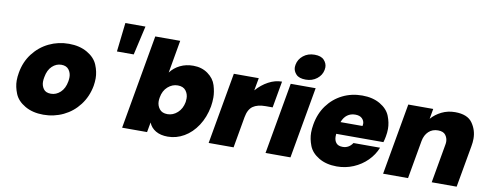

<svg xmlns="http://www.w3.org/2000/svg" viewBox="-67 -1147 3762 1486"><g transform="rotate(10 1814.0 -404.0)"><path d="M316 7Q232 7 171.5 -28Q111 -63 89.5 -116Q68 -169 68 -218Q68 -248 74 -281Q89 -368 139 -433Q189 -498 261.5 -533Q334 -568 418 -568Q502 -568 562.5 -533Q623 -498 645 -444.5Q667 -391 667 -340Q667 -312 662 -281Q646 -194 596 -128.5Q546 -63 473 -28Q400 7 316 7ZM346 -163Q387 -163 420 -193.5Q453 -224 463 -281Q466 -299 466 -314Q466 -347 447 -372.5Q428 -398 388 -398Q348 -398 316 -368Q284 -338 274 -281Q270 -261 270 -244Q270 -213 287.5 -188Q305 -163 346 -163Z M977 -802 925 -574H793L819 -802Z M1216 -483Q1246 -523 1292 -545.5Q1338 -568 1395 -568Q1462 -568 1510.5 -533Q1559 -498 1574.5 -447Q1590 -396 1590 -352Q1590 -318 1584 -281Q1568 -194 1525 -128.5Q1482 -63 1421.5 -28Q1361 7 1294 7Q1237 7 1199 -15.5Q1161 -38 1145 -78L1131 0H935L1065 -740H1261ZM1385 -281Q1387 -296 1387 -309Q1387 -344 1366.5 -370.5Q1346 -397 1303 -397Q1260 -397 1225 -366Q1190 -335 1181 -281Q1178 -265 1178 -251Q1178 -217 1198.5 -190.5Q1219 -164 1262 -164Q1305 -164 1340 -195.5Q1375 -227 1385 -281Z M1892 -462Q1934 -510 1986 -538Q2038 -566 2092 -566L2055 -357H2000Q1936 -357 1900.5 -332Q1865 -307 1854 -245L1811 0H1615L1714 -561H1910Z M2269 -613Q2217 -613 2193.5 -638Q2170 -663 2170 -694Q2170 -703 2172 -713Q2180 -757 2216.5 -786Q2253 -815 2305 -815Q2356 -815 2379.5 -789.5Q2403 -764 2403 -733Q2403 -723 2401 -713Q2393 -670 2356.5 -641.5Q2320 -613 2269 -613ZM2357 -561 2258 0H2062L2161 -561Z M2957 -287Q2953 -264 2946 -241H2575Q2574 -230 2574 -220Q2574 -189 2590 -169.5Q2606 -150 2641 -150Q2690 -150 2719 -194H2928Q2905 -136 2859.5 -90.5Q2814 -45 2752.5 -19Q2691 7 2622 7Q2539 7 2480.5 -28Q2422 -63 2402 -115.5Q2382 -168 2382 -216Q2382 -247 2388 -281Q2403 -369 2450.5 -433.5Q2498 -498 2568.5 -533Q2639 -568 2723 -568Q2806 -568 2864 -534Q2922 -500 2942.5 -448.5Q2963 -397 2963 -348Q2963 -319 2957 -287ZM2765 -336Q2767 -345 2767 -353Q2767 -377 2749 -395Q2731 -413 2695 -413Q2659 -413 2632.5 -393.5Q2606 -374 2592 -336Z M3453 -566Q3550 -566 3589 -511Q3628 -456 3628 -388Q3628 -359 3622 -327L3564 0H3368L3421 -301Q3424 -316 3424 -328Q3424 -357 3406.5 -380.5Q3389 -404 3347 -404Q3303 -404 3273.5 -376.5Q3244 -349 3235 -301L3182 0H2986L3085 -561H3281L3267 -481Q3300 -519 3348 -542.5Q3396 -566 3453 -566Z"/></g></svg>

Font: Fz Poppins ExtBd
Style: Italic
Weight: 800
Italic angle: -10°
Designer: Ninad Kale (Devanagari), Jonny Pinhorn (Latin)
Foundry: Indian Type Foundry
Version: Vit hóa bi Vntype.Com & FontZin.Com